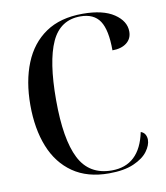

<svg xmlns="http://www.w3.org/2000/svg" viewBox="-82 -792 751 871"><g transform="rotate(-10 293.0 -357.0)"><path d="M350 10Q251 10 184.5 -36Q118 -82 85 -164.5Q52 -247 52 -357Q52 -466 85.5 -549Q119 -632 186.5 -678Q254 -724 357 -724Q451 -724 501.5 -690Q552 -656 552 -608Q552 -575 527.5 -556Q503 -537 462 -537Q462 -631 434.5 -672.5Q407 -714 345 -714Q252 -714 211.5 -625.5Q171 -537 171 -359Q171 -178 216 -89.5Q261 -1 365 -1Q493 -1 524 -150Q538 -145 544 -134Q550 -123 550 -110Q550 -85 529.5 -57Q509 -29 464.5 -9.5Q420 10 350 10Z"/></g></svg>

Font: Noto Serif Display SemiCondensed Medium
Style: Regular
Weight: 500
Width: 4
Designer: Monotype Design Team
Foundry: Monotype Imaging Inc.
Version: Version 2.009